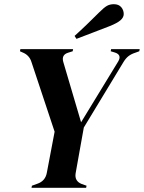

<svg xmlns="http://www.w3.org/2000/svg" viewBox="-20 -894 685 914"><path d="M130 0 132 -10 157 -19Q196 -32 203 -72L240 -267L130 -598Q120 -632 86 -645L75 -650L77 -660H328L326 -650L304 -643Q272 -633 281 -600L366 -312L543 -602Q561 -633 527 -644L507 -650L509 -660H645L643 -650L624 -643Q605 -637 592 -627Q579 -617 568 -599L379 -287Q371 -241 360 -181Q349 -121 340 -69Q334 -32 369 -18L392 -10L390 0ZM335 -723Q364 -749 394.5 -778.5Q425 -808 452 -835Q475 -858 489 -866Q503 -874 522 -874Q545 -874 557 -860Q569 -846 569 -827Q569 -811 553.5 -797.5Q538 -784 503 -770Q461 -754 422.5 -739Q384 -724 344 -709Z"/></svg>

Font: DM Serif Display
Style: Italic
Weight: 400
Italic angle: -12°
Designer: Colophon Foundry, Frank Grießhammer
Foundry: Colophon Foundry
Version: Version 5.100; ttfautohint (v1.8.2)